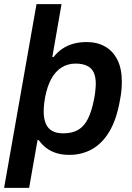

<svg xmlns="http://www.w3.org/2000/svg" viewBox="-32 -743 644 936"><path d="M-12 173 146 -723H268L223 -465H229Q249 -490 273 -506Q297 -522 326.5 -530Q356 -538 390 -538Q442 -538 480.5 -516Q519 -494 540.5 -451Q562 -408 562 -344Q562 -325 560 -303Q558 -281 553 -256Q537 -163 502.5 -104Q468 -45 418 -16.5Q368 12 306 12Q271 12 243.5 3.5Q216 -5 194.5 -21Q173 -37 157 -60H151L110 173ZM276 -93Q321 -93 350 -110.5Q379 -128 397 -164.5Q415 -201 426 -257Q430 -276 431.5 -289.5Q433 -303 434 -314Q435 -325 435 -334Q435 -368 425 -389.5Q415 -411 393 -422Q371 -433 336 -433Q298 -433 268 -414Q238 -395 218 -358.5Q198 -322 188 -269Q185 -253 183.5 -240Q182 -227 181.5 -217.5Q181 -208 181 -199Q181 -165 191 -141Q201 -117 222 -105Q243 -93 276 -93Z"/></svg>

Font: Archivo SemiBold SemiBold
Style: Italic
Weight: 600
Italic angle: -10°
Version: Version 2.001